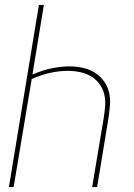

<svg xmlns="http://www.w3.org/2000/svg" viewBox="-20 -755 540 775"><path d="M16 0 137 -735H157L111 -454Q147 -470 185 -478.5Q223 -487 260 -487Q287 -487 313 -481.5Q339 -476 360.5 -463Q382 -450 397.5 -430Q413 -410 419.5 -385Q426 -360 424 -333Q422 -306 418 -279L372 0H352L399 -281Q403 -306 404.5 -330.5Q406 -355 400 -377.5Q394 -400 379.5 -418.5Q365 -437 345.5 -448Q326 -459 302.5 -464Q279 -469 254 -469Q218 -469 180.5 -460.5Q143 -452 108 -436L35 0Z"/></svg>

Font: Iosevka SS04 Thin Oblique
Style: Regular
Weight: 100
Italic angle: -9°
Monospace: yes
Designer: Belleve Invis
Foundry: Belleve Invis
Version: Version 19.0.0; ttfautohint (v1.8.4)